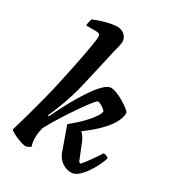

<svg xmlns="http://www.w3.org/2000/svg" viewBox="-190 -913 939 1027"><g transform="rotate(30 279.5 -400.0)"><path d="M128 0Q117 0 100.5 -5Q84 -10 66.5 -17.5Q49 -25 36.5 -32.5Q24 -40 22 -45Q26 -60 34.5 -87.5Q43 -115 52.5 -150Q62 -185 71.5 -221Q81 -257 89 -287Q102 -338 113.5 -391.5Q125 -445 135.5 -495Q146 -545 154 -588Q162 -631 166.5 -661Q171 -691 171 -703Q171 -715 164 -718.5Q157 -722 144 -722H84Q84 -734 87 -746Q90 -758 92 -764Q107 -771 132.5 -779.5Q158 -788 185 -794Q212 -800 231 -800Q260 -800 278 -783Q296 -766 296 -741Q296 -739 295 -732.5Q294 -726 291 -713Q288 -700 282 -677L233 -461Q220 -401 203 -349Q186 -297 171 -260Q156 -223 147 -205L153 -201Q170 -236 191 -276.5Q212 -317 235.5 -356.5Q259 -396 282.5 -428.5Q306 -461 327.5 -480.5Q349 -500 367 -500Q383 -500 405 -491Q427 -482 449 -469Q471 -456 486.5 -443.5Q502 -431 504 -425Q504 -395 486 -362.5Q468 -330 432.5 -294Q397 -258 344 -219Q354 -210 364 -195Q374 -180 383 -154L416 -72L426 -66Q436 -76 451 -96Q466 -116 481.5 -138.5Q497 -161 507 -177Q516 -177 526 -172.5Q536 -168 538 -163Q532 -142 518.5 -114.5Q505 -87 486.5 -60.5Q468 -34 447.5 -17Q427 0 407 0Q377 0 351 -17.5Q325 -35 313 -66L260 -214Q282 -232 304.5 -252.5Q327 -273 346 -294Q365 -315 378 -334.5Q391 -354 394 -369Q388 -378 377.5 -385.5Q367 -393 357.5 -397.5Q348 -402 343 -402Q338 -402 322 -383Q306 -364 284 -333Q262 -302 238 -265.5Q214 -229 192.5 -193.5Q171 -158 156 -130Q152 -114 149.5 -99Q147 -84 147 -66Q147 -53 149 -39.5Q151 -26 155 -15Q154 -12 145 -7.5Q136 -3 128 0Z"/></g></svg>

Font: Texturina 12pt
Style: Bold Italic
Weight: 700
Italic angle: -11°
Designer: Guillermo Torres Carreño
Foundry: Omnibus-Type
Version: Version 1.002